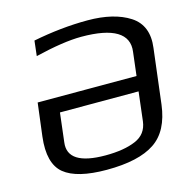

<svg xmlns="http://www.w3.org/2000/svg" viewBox="-100 -756 838 861"><g transform="rotate(-15 318.5 -325.0)"><path d="M70 -362 51 -209C41 -127 56 -70 95 -38C134 -6 200 10 292 10C392 10 466 -7 515 -40C565 -73 594 -130 604 -209L635 -464C644 -532 624 -582 576 -613C528 -644 463 -660 381 -660C299 -660 214 -651 128 -634L120 -564C208 -585 279 -596 335 -596C483 -596 553 -554 542 -471L529 -362ZM155 -293H520L504 -158C499 -119 479 -92 443 -77C408 -62 361 -54 303 -54C185 -54 130 -89 139 -158Z"/></g></svg>

Font: Gamestation Display
Style: Italic
Weight: 400
Designer: Jonas Hecksher
Foundry: Jonas Hecksher, Playtypeª, e-types AS
Version: Version 1.003